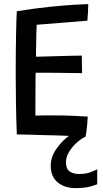

<svg xmlns="http://www.w3.org/2000/svg" viewBox="-20 -682 518 965"><path d="M468.5 169V244Q451.5 251.5 425 257.5Q398.5 263.5 359.5 263.5Q305 263.5 270 234.5Q235 205.5 235 151.5Q235 106.5 263.5 66Q292 25.5 326.5 1Q295 -0.5 263.2 -1.5Q231.5 -2.5 198.5 -3Q166.5 -4 131.5 -5Q96.5 -6 64.5 -6.5Q61.5 -85 60.2 -161.5Q59 -238 59 -307Q59 -431.5 60.8 -513.2Q62.5 -595 64.5 -625.5Q154 -640 230.5 -647.8Q307 -655.5 358.5 -658.5Q410 -661.5 423.5 -661.5Q423.5 -638.5 422.2 -619.5Q421 -600.5 419 -578L164.5 -557.5Q163.5 -546 163 -524Q162.5 -502 162 -477Q161.5 -452 161.2 -430Q161 -408 161 -397Q175.5 -397 206.2 -398Q237 -399 273.5 -400Q310 -401 342 -401.8Q374 -402.5 391 -402.5L392.5 -314.5Q385 -314.5 362.5 -314.8Q340 -315 309.8 -315.5Q279.5 -316 248.5 -316.2Q217.5 -316.5 193.2 -316.5Q169 -316.5 159 -316.5Q158.5 -308 158.5 -281Q158.5 -254 158.2 -219.2Q158 -184.5 158 -152Q158 -119.5 158 -101Q168.5 -101.5 196.8 -101.8Q225 -102 249.5 -102Q298.5 -102 347.2 -100Q396 -98 421 -96Q420.5 -79 418.5 -57.8Q416.5 -36.5 414 -18.5Q411.5 -0.5 409.5 5.5Q387.5 15 364.8 35.8Q342 56.5 326.8 82Q311.5 107.5 311.5 133Q311.5 167 330 179.8Q348.5 192.5 377.5 192.5Q405.5 192.5 425.8 186.5Q446 180.5 468.5 169Z"/></svg>

Font: Grandstander
Style: Regular
Weight: 400
Designer: Tyler Finck
Foundry: Etcetera Type Co
Version: Version 1.200; ttfautohint (v1.8.3)